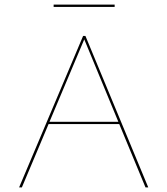

<svg xmlns="http://www.w3.org/2000/svg" viewBox="-20 -814 727 834"><path d="M478 -794V-784H213V-794ZM612 0 498 -275H191L75 0H63L341 -658H351L624 0ZM195 -285H494L346 -643Z"/></svg>

Font: EauTest Hairline
Style: Regular
Weight: 250
Designer: Christian Thalmann (Catharsis Fonts)
Version: Version 0.001;PS 000.001;hotconv 1.0.88;makeotf.lib2.5.64775